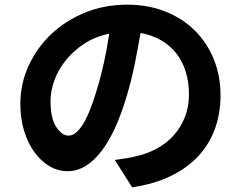

<svg xmlns="http://www.w3.org/2000/svg" viewBox="-20 -760 1040 821"><path d="M273 -180Q304 -180 334 -227.5Q364 -275 394 -376Q411 -431 424.5 -492.5Q438 -554 447 -616Q385 -603 338.5 -572Q292 -541 260 -500.5Q228 -460 212 -415Q196 -370 196 -329Q196 -254 220.5 -217Q245 -180 273 -180ZM471 -76Q500 -80 521.5 -83.5Q543 -87 563 -92Q611 -103 652 -125.5Q693 -148 723 -181.5Q753 -215 770.5 -259Q788 -303 788 -357Q788 -408 774.5 -452.5Q761 -497 734.5 -531Q708 -565 669.5 -587.5Q631 -610 581 -619Q570 -556 556.5 -488Q543 -420 522 -350Q500 -275 473 -215.5Q446 -156 414 -114Q382 -72 345.5 -50Q309 -28 269 -28Q228 -28 191.5 -49.5Q155 -71 127 -109.5Q99 -148 83 -200.5Q67 -253 67 -316Q67 -401 102 -478Q137 -555 198.5 -613.5Q260 -672 343.5 -706Q427 -740 523 -740Q615 -740 689 -710Q763 -680 815 -627.5Q867 -575 895 -504.5Q923 -434 923 -353Q923 -275 899 -209Q875 -143 827.5 -92Q780 -41 709.5 -7Q639 27 545 41Z"/></svg>

Font: SpoqaHanSans-Bold
Style: Regular
Weight: 700
Designer: [Spoqa Han Sans] Dong-huui Kim \uAE40 \uB3D9 \uD718   [Noto Sans] Ryoko NISHIZUKA \u897F \u585A \u6DBC \u5B50  (kana & i
Foundry: Spoqa (http://www.spoqa-han-sans.com)
Version: Version 2.000